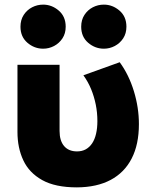

<svg xmlns="http://www.w3.org/2000/svg" viewBox="-20 -795 664 830"><path d="M312.5 15Q219 15 162.5 -16.5Q106 -48 80.8 -102Q55.5 -156 55.5 -224.5V-515H237.5V-229Q237.5 -186.5 257.2 -163.5Q277 -140.5 313 -140.5Q334.5 -140.5 350.8 -149.5Q367 -158.5 378.2 -175.2Q389.5 -192 395.2 -216.5Q401 -241 401 -271.5Q401 -308 394 -342.8Q387 -377.5 373.8 -409.8Q360.5 -442 340.5 -469.5L497.5 -526Q537 -472 558.8 -400.8Q580.5 -329.5 580.5 -258.5Q580.5 -170.5 549.2 -109.8Q518 -49 458.2 -17.2Q398.5 14.5 312.5 15ZM166.5 -584.5Q128.5 -584.5 98.5 -610.2Q68.5 -636 68.5 -679.5Q68.5 -709 82.5 -730.5Q96.5 -752 118.8 -763.5Q141 -775 166.5 -775Q204 -775 234 -749.2Q264 -723.5 264 -679.5Q264 -650.5 250 -629.2Q236 -608 213.8 -596.2Q191.5 -584.5 166.5 -584.5ZM429 -584.5Q391 -584.5 361 -610.2Q331 -636 331 -679.5Q331 -709 345 -730.5Q359 -752 381.2 -763.5Q403.5 -775 429 -775Q466.5 -775 496.5 -749.2Q526.5 -723.5 526.5 -679.5Q526.5 -650.5 512.5 -629.2Q498.5 -608 476.2 -596.2Q454 -584.5 429 -584.5Z"/></svg>

Font: Geologica Cursive ExtraBold
Style: Regular
Weight: 800
Designer: Sindre Bremnes, Frode Helland
Foundry: Monokrom Skriftforlag AS
Version: Version 1.010;gftools[0.9.28]